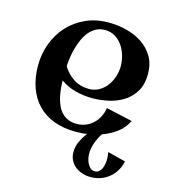

<svg xmlns="http://www.w3.org/2000/svg" viewBox="-103 -563 756 848"><g transform="rotate(15 275.0 -139.0)"><path d="M518.1 95.2Q512.7 119.1 501 138.7Q489.3 158.2 472.2 172.1Q455.1 186 433.8 193.6Q412.6 201.2 388.2 201.2Q368.7 201.2 350.3 195.3Q332 189.5 318.1 178.5Q304.2 167.5 295.7 151.1Q287.1 134.8 287.1 113.8Q287.1 88.9 297.9 65.4Q308.6 42 325.2 21Q311.5 23.4 298.3 24.2Q285.2 24.9 272.9 24.9Q216.8 24.9 172.9 8.3Q128.9 -8.3 98.9 -39.6Q68.8 -70.8 53 -115.5Q37.1 -160.2 37.1 -215.8Q37.1 -270 55.7 -318.1Q74.2 -366.2 107.4 -401.9Q140.6 -437.5 187.3 -458.3Q233.9 -479 290 -479Q331.1 -479 371.6 -469Q412.1 -459 444.3 -437.7Q476.6 -416.5 496.3 -383.3Q516.1 -350.1 516.1 -303.2Q516.1 -257.3 497.8 -225.8Q479.5 -194.3 449.7 -174.6Q419.9 -154.8 381.8 -146Q343.8 -137.2 304.2 -137.2Q265.6 -137.2 227.8 -147.2Q189.9 -157.2 159.2 -179.2Q159.7 -160.2 161.6 -140.1Q163.6 -120.1 168.2 -101.3Q172.9 -82.5 180.4 -65.9Q188 -49.3 200 -36.9Q211.9 -24.4 228.8 -17.1Q245.6 -9.8 269 -9.8Q291 -9.8 310.1 -17.8Q329.1 -25.9 343.5 -39.6Q357.9 -53.2 367.2 -71.8Q376.5 -90.3 379.9 -111.8L500 -85Q484.4 -51.3 454.1 -29.1Q423.8 -6.8 388.2 5.9Q374 27.8 365 53Q356 78.1 356 104Q356 112.8 358.4 124.5Q360.8 136.2 366.2 146.7Q371.6 157.2 379.6 164.6Q387.7 171.9 398.9 171.9Q411.1 171.9 418.9 165Q426.8 158.2 431.2 148.2Q435.5 138.2 437.3 126.7Q439 115.2 439 106Q439 90.3 436 74.2ZM283.2 -442.9Q260.7 -442.9 243.4 -433.8Q226.1 -424.8 212.6 -409.2Q199.2 -393.6 189.9 -373.5Q180.7 -353.5 174.3 -331.5Q168 -309.6 164.6 -287.1Q161.1 -264.6 160.2 -245.1Q178.7 -213.4 209.5 -193.1Q240.2 -172.9 280.8 -172.9Q306.6 -172.9 327.1 -184.8Q347.7 -196.8 361.8 -215.8Q376 -234.9 383.5 -258.3Q391.1 -281.7 391.1 -305.2Q391.1 -328.6 384.3 -353.3Q377.4 -377.9 364 -397.7Q350.6 -417.5 330.3 -430.2Q310.1 -442.9 283.2 -442.9Z"/></g></svg>

Font: Original Surfer
Style: Regular
Weight: 400
Designer: Astigmatic (AOETI)
Foundry: Astigmatic (AOETI)
Version: Version 1.001